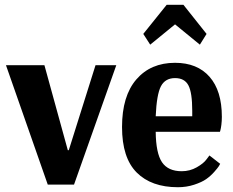

<svg xmlns="http://www.w3.org/2000/svg" viewBox="-20 -773 976 804"><path d="M180 0 5 -500H166L264 -144H268L380 -500H467L290 0Z M609 -586 580 -631 678 -753H748L845 -631L817 -586L713 -671ZM725 11Q614 11 552.5 -50.5Q491 -112 491 -241Q491 -371 551 -440.5Q611 -510 713 -510Q806 -510 857.5 -451.5Q909 -393 909 -284Q909 -266 907 -250.5Q905 -235 903 -228L901 -221H632Q633 -131 658.5 -93.5Q684 -56 741 -56Q775 -56 804 -72.5Q833 -89 845 -106L857 -122L902 -87Q900 -83 896 -76.5Q892 -70 877 -53Q862 -36 843.5 -23Q825 -10 793 0.5Q761 11 725 11ZM632 -286H785V-309Q785 -385 769 -415.5Q753 -446 713 -446Q672 -446 654 -412Q636 -378 632 -286Z"/></svg>

Font: Arsenal
Style: Bold
Weight: 700
Designer: Andrij Shevchenko
Foundry: Stairsfor
Version: Version 2.001;PS 002.001;hotconv 1.0.88;makeotf.lib2.5.64775